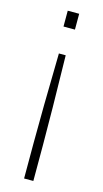

<svg xmlns="http://www.w3.org/2000/svg" viewBox="-110 -547 407 762"><g transform="rotate(15 93.0 -166.0)"><path d="M69 -445V-510H116V-445ZM79 -337H107Q112 -94 112 31V178H74V31Q74 -94 79 -337Z"/></g></svg>

Font: Saira Semi Condensed Thin
Style: Regular
Weight: 100
Width: 4
Designer: Hector Gatti with collaboration of the Omnibus-Type team
Foundry: Omnibus-Type
Version: Version 1.001; ttfautohint (v1.8)